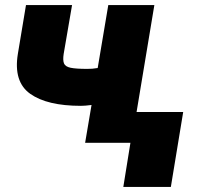

<svg xmlns="http://www.w3.org/2000/svg" viewBox="-20 -566 779 761"><path d="M591.8 -545.9 501 0H317.4L342.8 -149.9Q316.9 -146.5 300.8 -146.5Q167 -146.5 99.9 -194.1Q32.7 -241.7 50.8 -352.5L83 -545.9H265.6L232.4 -352.5Q228.5 -327.6 233.6 -314.7Q238.8 -301.8 260 -297.4Q281.2 -293 325.2 -293Q344.7 -292.5 367.2 -296.4L409.2 -545.9ZM706.1 -122.1 657.2 174.8H468.8L516.6 -122.1Z"/></svg>

Font: Inter Tight Black
Style: Italic
Weight: 900
Italic angle: -9.39999°
Designer: Rasmus Andersson
Foundry: rsms
Version: Version 3.004; ttfautohint (v1.8.4.7-5d5b)